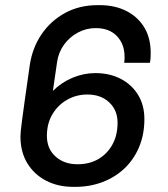

<svg xmlns="http://www.w3.org/2000/svg" viewBox="-20 -716 654 746"><path d="M264.2 10Q205.2 10 159 -14Q112.8 -38 86.1 -81.8Q59.5 -125.5 59.5 -185Q59.5 -193 60.6 -206Q61.8 -219 65.4 -246.5Q69 -274 76.2 -326Q83.5 -378 95.8 -463.8Q105.8 -530 141.2 -582.5Q176.8 -635 232.6 -665.5Q288.5 -696 358.8 -696H367.8Q426 -696 470.6 -673.5Q515.2 -651 540.4 -609.8Q565.5 -568.5 565.5 -510.5Q565.5 -499.8 565 -491Q564.5 -482.2 562.5 -472H462.5Q463.8 -478.5 463.9 -484.1Q464 -489.8 464 -495.2Q464 -544.5 434.4 -575.6Q404.8 -606.8 351.8 -606.8Q315 -606.8 282.5 -589.4Q250 -572 228.6 -542.2Q207.2 -512.5 201.8 -475L185.5 -362.8Q218.2 -395.5 261.6 -413.8Q305 -432 350.2 -432Q406 -432 448.9 -409.8Q491.8 -387.5 516.4 -347.5Q541 -307.5 541 -253.5Q541 -193.5 520.4 -144.6Q499.8 -95.8 463.4 -61.4Q427 -27 378.1 -8.5Q329.2 10 273 10ZM281.2 -77.8Q327.8 -77.8 362.6 -98.2Q397.5 -118.8 417.1 -155Q436.8 -191.2 436.8 -238.8Q436.8 -288 404.2 -318.4Q371.8 -348.8 319.5 -348.8Q276.5 -348.8 240.6 -328.2Q204.8 -307.8 183.5 -271.8Q162.2 -235.8 162.2 -188.2Q162.2 -138.2 195.6 -108Q229 -77.8 281.2 -77.8Z"/></svg>

Font: Chivo Medium
Style: Italic
Weight: 500
Italic angle: -8.05°
Designer: Hector Gatti
Foundry: Omnibus-Type
Version: Version 2.002